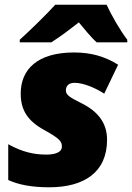

<svg xmlns="http://www.w3.org/2000/svg" viewBox="-20 -786 561 816"><path d="M64 -617V-606H198C239 -632 278 -662 315 -691C333 -669 369 -625 391 -606H521V-617C491 -656 453 -722 433 -766H215C176 -723 110 -659 64 -617ZM189 10C339 10 435 -55 435 -192C435 -260 400 -311 325 -348C279 -371 260 -382 260 -401C260 -423 274 -434 297 -434C335 -434 386 -412 423 -388L482 -511C426 -546 367 -563 295 -563C140 -563 68 -492 68 -388C68 -318 98 -272 167 -234C234 -197 243 -185 243 -163C243 -133 200 -129 177 -129C124 -129 75 -140 15 -173V-21C58 -1 115 10 189 10Z"/></svg>

Font: Noto Sans Black
Style: Italic
Weight: 900
Italic angle: -12°
Designer: Monotype Design Team
Foundry: Monotype Imaging Inc.
Version: Version 2.013